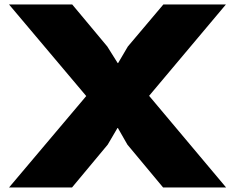

<svg xmlns="http://www.w3.org/2000/svg" viewBox="-20 -830 1041 850"><path d="M640.1 -405.8 981 0H702.1L543.9 -189.9L502 -263.2H500L457 -189.9L298.8 0H20L361.8 -404.8L20 -810.1H299.8L455.1 -624L501 -550.8H502.9L545.9 -624L703.1 -810.1H980Z"/></svg>

Font: Sinkin Sans 900 X Black
Style: Regular
Weight: 950
Designer: Keith Bates
Foundry: K-Type
Version: Sinkin Sans (version 1.0)  by Keith Bates   •   © 2014   www